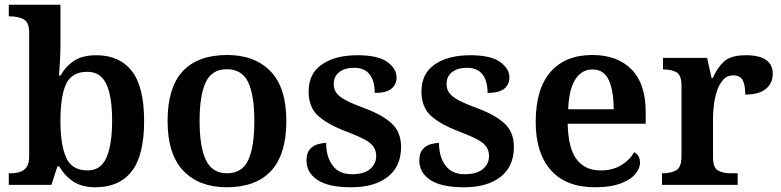

<svg xmlns="http://www.w3.org/2000/svg" viewBox="-20 -780 3295 810"><path d="M383 10Q325 10 288.5 -14.5Q252 -39 230 -78H222L197 0H17V-49H25Q45 -49 62.5 -54Q80 -59 91.5 -74Q103 -89 103 -120V-643Q103 -687 79 -699Q55 -711 23 -711H17V-760H235V-585Q235 -569 234 -545Q233 -521 231.5 -497.5Q230 -474 229 -461H235Q257 -500 292.5 -523.5Q328 -547 386 -547Q484 -547 536 -480.5Q588 -414 588 -270Q588 -124 535.5 -57Q483 10 383 10ZM350 -61Q405 -61 429 -115Q453 -169 453 -271Q453 -374 428.5 -425.5Q404 -477 349 -477Q283 -477 259 -426Q235 -375 235 -270Q235 -169 259 -115Q283 -61 350 -61Z M936 10Q820 10 753.5 -59.5Q687 -129 687 -270Q687 -410 750.5 -479Q814 -548 939 -548Q1055 -548 1121.5 -479Q1188 -410 1188 -270Q1188 -129 1124 -59.5Q1060 10 936 10ZM938 -49Q1002 -49 1027.5 -105Q1053 -161 1053 -270Q1053 -378 1027 -433Q1001 -488 937 -488Q874 -488 848 -433Q822 -378 822 -270Q822 -161 848.5 -105Q875 -49 938 -49Z M1462 10Q1365 10 1319 -21Q1273 -52 1273 -103Q1273 -134 1287 -150Q1301 -166 1320.5 -171.5Q1340 -177 1356 -177Q1356 -118 1383.5 -81.5Q1411 -45 1464 -45Q1516 -45 1541.5 -67Q1567 -89 1567 -121Q1567 -144 1556 -160.5Q1545 -177 1518 -191.5Q1491 -206 1444 -224Q1364 -254 1323 -290.5Q1282 -327 1282 -394Q1282 -470 1338.5 -508.5Q1395 -547 1488 -547Q1575 -547 1614 -518.5Q1653 -490 1653 -454Q1653 -423 1631 -405.5Q1609 -388 1561 -388Q1561 -438 1539.5 -466Q1518 -494 1474 -494Q1435 -494 1411.5 -476Q1388 -458 1388 -426Q1388 -403 1400 -387Q1412 -371 1441 -356Q1470 -341 1521 -322Q1592 -296 1632 -259.5Q1672 -223 1672 -160Q1672 -78 1616 -34Q1560 10 1462 10Z M1938 10Q1841 10 1795 -21Q1749 -52 1749 -103Q1749 -134 1763 -150Q1777 -166 1796.5 -171.5Q1816 -177 1832 -177Q1832 -118 1859.5 -81.5Q1887 -45 1940 -45Q1992 -45 2017.5 -67Q2043 -89 2043 -121Q2043 -144 2032 -160.5Q2021 -177 1994 -191.5Q1967 -206 1920 -224Q1840 -254 1799 -290.5Q1758 -327 1758 -394Q1758 -470 1814.5 -508.5Q1871 -547 1964 -547Q2051 -547 2090 -518.5Q2129 -490 2129 -454Q2129 -423 2107 -405.5Q2085 -388 2037 -388Q2037 -438 2015.5 -466Q1994 -494 1950 -494Q1911 -494 1887.5 -476Q1864 -458 1864 -426Q1864 -403 1876 -387Q1888 -371 1917 -356Q1946 -341 1997 -322Q2068 -296 2108 -259.5Q2148 -223 2148 -160Q2148 -78 2092 -34Q2036 10 1938 10Z M2490 10Q2368 10 2304 -62Q2240 -134 2240 -265Q2240 -405 2302.5 -476.5Q2365 -548 2479 -548Q2584 -548 2644 -487.5Q2704 -427 2704 -308V-258H2375Q2377 -155 2412.5 -108Q2448 -61 2514 -61Q2565 -61 2601.5 -83.5Q2638 -106 2655 -138Q2680 -125 2680 -94Q2680 -69 2659.5 -45Q2639 -21 2597 -5.5Q2555 10 2490 10ZM2569 -319Q2569 -396 2548.5 -441.5Q2528 -487 2480 -487Q2433 -487 2406.5 -444Q2380 -401 2377 -319Z M2773 0V-49H2776Q2810 -49 2832.5 -61.5Q2855 -74 2855 -121V-419Q2855 -463 2834 -475Q2813 -487 2780 -487H2777V-536H2963L2982 -451H2987Q3007 -496 3035.5 -521.5Q3064 -547 3127 -547Q3184 -547 3212 -527Q3240 -507 3240 -469Q3240 -428 3210.5 -404.5Q3181 -381 3124 -381Q3124 -422 3113 -442Q3102 -462 3074 -462Q3047 -462 3030 -442.5Q3013 -423 3004 -394Q2995 -365 2991.5 -335Q2988 -305 2988 -284V-116Q2988 -72 3009.5 -60.5Q3031 -49 3062 -49H3092V0Z"/></svg>

Font: Noto Serif Tibetan SemiBold
Style: Regular
Weight: 600
Designer: Monotype Design Team
Foundry: Monotype Imaging Inc.
Version: Version 2.103; ttfautohint (v1.8.4.7-5d5b)